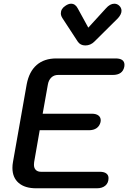

<svg xmlns="http://www.w3.org/2000/svg" viewBox="-20 -1015 692 1035"><path d="M47 -110Q47 -126 50 -142L124 -561Q137 -629 177.5 -664.5Q218 -700 284 -700H603Q651 -700 651 -665Q651 -658 650 -655Q641 -611 588 -611H293Q271 -611 256.5 -597Q242 -583 238 -559L210 -402H475Q498 -402 510.5 -392.5Q523 -383 523 -366Q523 -360 522 -357Q517 -336 501 -324.5Q485 -313 459 -313H194L164 -141Q163 -136 163 -127Q163 -109 173 -99Q183 -89 201 -89H518Q541 -89 553 -80Q565 -71 565 -55Q565 -29 548 -14.5Q531 0 502 0H175Q114 0 80.5 -29Q47 -58 47 -110ZM399 -791 316 -918Q308 -931 308 -943Q308 -968 333 -984Q349 -995 363 -995Q386 -995 399 -970L456 -866L551 -970Q573 -995 596 -995Q611 -995 622 -985Q635 -973 635 -957Q635 -938 616 -917L489 -791Q468 -770 440 -770Q413 -770 399 -791Z"/></svg>

Font: Kodchasan SemiBold
Style: Italic
Weight: 600
Italic angle: -10°
Version: Version 1.000; ttfautohint (v1.6)